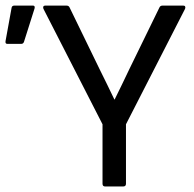

<svg xmlns="http://www.w3.org/2000/svg" viewBox="-20 -675 701 695"><path d="M360.8 0Q351.1 0 351.1 -9.8V-225.1L137.2 -643.1Q135.3 -648.4 137 -651.6Q138.7 -654.8 144 -654.8H220.2Q229 -654.8 231.9 -647.9L341.8 -421.9Q350.6 -404.3 368.2 -368.4Q385.7 -332.5 394 -314.9H395Q404.3 -333.5 421.9 -369.9Q439.5 -406.2 448.2 -424.8L557.1 -647.9Q560.1 -654.8 568.8 -654.8H643.1Q648.4 -654.8 650.1 -651.6Q651.9 -648.4 649.9 -643.1L436 -225.1V-9.8Q436 0 425.8 0ZM6.8 -516.1Q-1.5 -516.1 0 -525.9L22 -647Q23.4 -654.8 32.2 -654.8H99.1Q107.9 -654.8 105 -644L66.9 -523.9Q64.5 -516.1 56.2 -516.1Z"/></svg>

Font: Sofia Sans
Style: Regular
Weight: 400
Designer: Botio Nikoltchev, Ani Petrova
Foundry: lettersoup
Version: Version 4.100